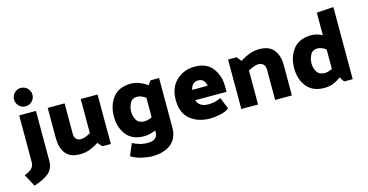

<svg xmlns="http://www.w3.org/2000/svg" viewBox="-120 -1167 3475 1815"><g transform="rotate(-15 1617.5 -259.0)"><path d="M59 -642Q59 -679 85 -705.5Q111 -732 148 -732Q186 -732 212.5 -705.5Q239 -679 239 -642Q239 -605 212.5 -578.5Q186 -552 148 -552Q111 -552 85 -578.5Q59 -605 59 -642ZM231 -485V2Q231 77 184.5 119Q138 161 36 194L-29 74Q24 55 45.5 31.5Q67 8 67 -26V-485Z M531 19Q430 19 388 -39Q346 -97 346 -183V-484H511V-187Q511 -153 528 -135Q545 -117 576 -117Q595 -117 621 -127Q647 -137 669 -150V-484H834V0H751L713 -43Q682 -21 633.5 -1Q585 19 531 19Z M1098 -245Q1098 -196 1121.5 -160Q1145 -124 1199 -124Q1215 -124 1235.5 -130Q1256 -136 1272 -145V-334Q1255 -348 1232 -357.5Q1209 -367 1190 -367Q1139 -367 1118.5 -326.5Q1098 -286 1098 -245ZM1436 -484V2Q1436 102 1370 158Q1304 214 1176 214Q1145 214 1084 201Q1023 188 979 158Q991 130 1003.5 101Q1016 72 1028 43Q1076 66 1108 73.5Q1140 81 1173 81Q1222 81 1247 61.5Q1272 42 1272 4V-15Q1247 -4 1218 3.5Q1189 11 1157 11Q1044 11 986.5 -61.5Q929 -134 929 -242Q929 -352 987 -427Q1045 -502 1166 -502Q1205 -502 1247.5 -485.5Q1290 -469 1322 -444L1353 -484Z M1789 -501Q1905 -501 1961.5 -425.5Q2018 -350 2018 -248V-193H1712Q1722 -158 1750.5 -140.5Q1779 -123 1821 -123Q1853 -123 1884 -129.5Q1915 -136 1946 -151L1992 -38Q1953 -9 1895.5 1Q1838 11 1808 11Q1687 11 1610.5 -52Q1534 -115 1534 -242Q1534 -362 1606.5 -431.5Q1679 -501 1789 -501ZM1785 -367Q1755 -367 1735.5 -348Q1716 -329 1709 -295H1861Q1857 -323 1839 -345Q1821 -367 1785 -367Z M2418 -503Q2519 -503 2562.5 -445Q2606 -387 2606 -301V0H2442V-297Q2442 -331 2423.5 -349Q2405 -367 2374 -367Q2353 -367 2325 -356Q2297 -345 2275 -332V0H2111V-484H2194L2232 -439Q2264 -462 2314.5 -482.5Q2365 -503 2418 -503Z M2964 -124Q2979 -124 2999.5 -130Q3020 -136 3036 -145V-335Q3019 -349 2996 -358Q2973 -367 2954 -367Q2904 -367 2883.5 -326.5Q2863 -286 2863 -245Q2863 -197 2886.5 -160.5Q2910 -124 2964 -124ZM3201 -706V0H3117L3084 -49Q3059 -26 3017.5 -7.5Q2976 11 2922 11Q2809 11 2751 -61.5Q2693 -134 2693 -243Q2693 -352 2751.5 -427.5Q2810 -503 2930 -503Q2955 -503 2983 -495.5Q3011 -488 3036 -475V-695Z"/></g></svg>

Font: Palanquin Dark SemiBold
Style: Regular
Weight: 600
Designer: Pria Ravichandran
Version: Version 1.001